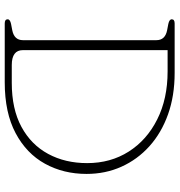

<svg xmlns="http://www.w3.org/2000/svg" viewBox="6 -746 740 791"><g transform="rotate(90 375.5 -350.0)"><path d="M59 -12Q59 -22 78 -26L104 -31Q145 -39 145 -75V-625Q145 -661 104 -669L78 -674Q59 -678 59 -688Q59 -700 76 -700H280Q374 -700 450.5 -672.8Q527 -645.5 581.8 -596.2Q636.5 -547 666.2 -481Q696 -415 696 -337Q696 -242 654 -165.8Q612 -89.5 528 -44.8Q444 0 318.5 0H76Q59 0 59 -12ZM321 -29Q428.5 -29 502 -68.8Q575.5 -108.5 613.5 -178.8Q651.5 -249 651.5 -339.5Q651.5 -436 604 -510.8Q556.5 -585.5 471.5 -628.2Q386.5 -671 273.5 -671H186V-75Q186 -29 247.5 -29Z"/></g></svg>

Font: Fraunces 9pt S100 Thin
Style: Regular
Weight: 100
Version: Version 1.000; ttfautohint (v1.8.3)